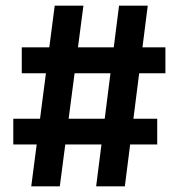

<svg xmlns="http://www.w3.org/2000/svg" viewBox="-20 -659 632 679"><path d="M191.5 0H90.5L173.5 -639H275ZM536 -148H27V-239H536ZM421.5 0H320L401 -639H502.5ZM565 -400H57V-491.5H565Z"/></svg>

Font: Anek Malayalam Medium SemiBold
Style: Regular
Weight: 600
Version: Version 1.003